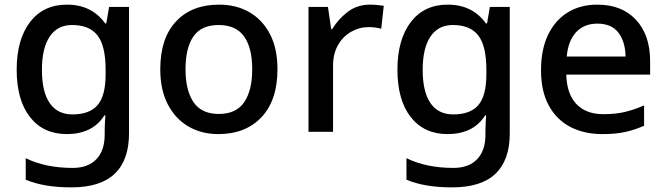

<svg xmlns="http://www.w3.org/2000/svg" viewBox="-20 -662 2876 829"><path d="M269 -642Q376 -642 434 -561H439L451 -632H537V-86Q537 29 475.5 88Q414 147 288 147Q229 147 180.5 139Q132 131 91 114V21Q177 63 294 63Q360 63 396 25.5Q432 -12 432 -80V-98Q432 -111 433 -132Q434 -153 435 -164H431Q404 -122 363 -102.5Q322 -83 269 -83Q167 -83 109.5 -156.5Q52 -230 52 -361Q52 -491 109.5 -566.5Q167 -642 269 -642ZM291 -554Q228 -554 194.5 -504Q161 -454 161 -360Q161 -266 194.5 -217Q228 -168 293 -168Q367 -168 401.5 -208.5Q436 -249 436 -341V-361Q436 -464 401 -509Q366 -554 291 -554Z M1178 -363Q1178 -229 1109 -156Q1040 -83 923 -83Q850 -83 793.5 -116Q737 -149 704.5 -211.5Q672 -274 672 -363Q672 -497 740 -569.5Q808 -642 926 -642Q1000 -642 1056.5 -609.5Q1113 -577 1145.5 -515Q1178 -453 1178 -363ZM781 -363Q781 -272 815.5 -221Q850 -170 925 -170Q1000 -170 1034.5 -221Q1069 -272 1069 -363Q1069 -455 1034 -504.5Q999 -554 924 -554Q849 -554 815 -504.5Q781 -455 781 -363Z M1578 -642Q1592 -642 1608.5 -640.5Q1625 -639 1637 -637L1626 -538Q1600 -545 1572 -545Q1532 -545 1496.5 -525Q1461 -505 1439.5 -467.5Q1418 -430 1418 -377V-93H1312V-632H1396L1410 -536H1414Q1440 -579 1481 -610.5Q1522 -642 1578 -642Z M1913 -642Q2020 -642 2078 -561H2083L2095 -632H2181V-86Q2181 29 2119.5 88Q2058 147 1932 147Q1873 147 1824.5 139Q1776 131 1735 114V21Q1821 63 1938 63Q2004 63 2040 25.5Q2076 -12 2076 -80V-98Q2076 -111 2077 -132Q2078 -153 2079 -164H2075Q2048 -122 2007 -102.5Q1966 -83 1913 -83Q1811 -83 1753.5 -156.5Q1696 -230 1696 -361Q1696 -491 1753.5 -566.5Q1811 -642 1913 -642ZM1935 -554Q1872 -554 1838.5 -504Q1805 -454 1805 -360Q1805 -266 1838.5 -217Q1872 -168 1937 -168Q2011 -168 2045.5 -208.5Q2080 -249 2080 -341V-361Q2080 -464 2045 -509Q2010 -554 1935 -554Z M2559 -642Q2665 -642 2726 -576.5Q2787 -511 2787 -398V-340H2425Q2427 -257 2468.5 -213Q2510 -169 2585 -169Q2637 -169 2677.5 -178.5Q2718 -188 2761 -207V-119Q2720 -101 2679 -92Q2638 -83 2581 -83Q2502 -83 2442.5 -114Q2383 -145 2349.5 -206.5Q2316 -268 2316 -358Q2316 -449 2346.5 -512Q2377 -575 2431.5 -608.5Q2486 -642 2559 -642ZM2559 -560Q2502 -560 2467.5 -523Q2433 -486 2427 -418H2681Q2680 -481 2650.5 -520.5Q2621 -560 2559 -560Z"/></svg>

Font: Noto Sans Telugu UI Medium
Style: Regular
Weight: 500
Designer: Jelle Bosma - Monotype Design Team
Foundry: Monotype Imaging Inc.
Version: Version 2.005; ttfautohint (v1.8.4.7-5d5b)